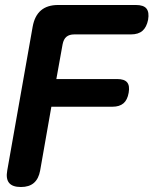

<svg xmlns="http://www.w3.org/2000/svg" viewBox="-20 -750 640 770"><path d="M206 -433H450Q479 -433 490 -419.5Q501 -406 496 -378Q491 -349 475 -335.5Q459 -322 431 -322H186L141 -66Q135 -33 116 -16.5Q97 0 64 0Q30 0 16.5 -16.5Q3 -33 9 -66L111 -643Q119 -687 144.5 -708.5Q170 -730 213 -730H525Q556 -730 567.5 -715.5Q579 -701 574 -671Q568 -641 551.5 -626.5Q535 -612 505 -612H278Q258 -612 246.5 -602.5Q235 -593 231 -572Z"/></svg>

Font: Maple Mono
Style: Bold Italic
Weight: 700
Italic angle: -10°
Monospace: yes
Designer: subframe7536
Version: Version 7.000